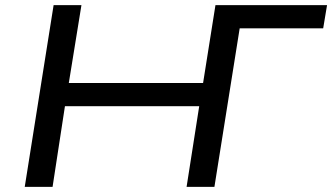

<svg xmlns="http://www.w3.org/2000/svg" viewBox="-20 -725 1289 745"><path d="M76 0 188 -705H296L247 -403H768L816 -705H1249L1234 -615H910L812 0H704L753 -313H232L184 0Z"/></svg>

Font: Nunito Sans 10pt Expanded Medium
Style: Italic
Weight: 500
Width: 7
Italic angle: -9°
Designer: Vernon Adams
Foundry: Vernon Adams
Version: Version 3.101;gftools[0.9.27]